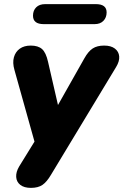

<svg xmlns="http://www.w3.org/2000/svg" viewBox="-20 -722 598 931"><path d="M130 189Q97 189 78.5 174.5Q60 160 58.5 136Q57 112 73 85L168 -69L158 3L50 -383Q40 -418 47.5 -444.5Q55 -471 76 -486Q97 -501 129 -501Q165 -501 184 -484Q203 -467 213 -422L271 -170H237L389 -439Q408 -473 429.5 -487Q451 -501 485 -501Q518 -501 537 -486.5Q556 -472 558 -448.5Q560 -425 543 -397L227 126Q207 160 186 174.5Q165 189 130 189ZM192 -605Q140 -605 140 -646Q140 -671 155.5 -686.5Q171 -702 199 -702H445Q497 -702 497 -662Q497 -637 481.5 -621Q466 -605 439 -605Z"/></svg>

Font: Nunito ExtraLight Black
Style: Italic
Weight: 900
Italic angle: -9°
Version: Version 3.602